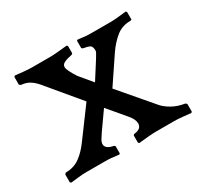

<svg xmlns="http://www.w3.org/2000/svg" viewBox="-106 -595 773 738"><g transform="rotate(-30 280.5 -226.5)"><path d="M269 -180 214 -102Q207 -91 200.5 -81Q194 -71 194 -61Q194 -52 202 -45Q210 -38 230 -34L234 -30V2L230 5Q209 2 196 1Q183 0 166 0H86Q69 0 52.5 2Q36 4 16 6L12 2V-32L17 -38Q54 -38 80.5 -57.5Q107 -77 130 -109L223 -235L102 -380Q89 -395 74 -404.5Q59 -414 36 -416L30 -421V-455L34 -459Q51 -457 71.5 -455Q92 -453 109 -453H187Q203 -453 223.5 -455Q244 -457 264 -459L268 -455V-423L264 -419Q239 -414 227.5 -408Q216 -402 216 -391Q216 -377 242 -337L288 -282Q323 -337 337 -359Q351 -381 351 -386Q351 -405 343 -410Q335 -415 312 -419L308 -423V-455L312 -458Q333 -455 346 -454Q359 -453 376 -453H456Q473 -453 489.5 -455Q506 -457 526 -459L530 -455V-421L524 -419Q487 -419 460.5 -397.5Q434 -376 412 -344L334 -228L457 -84Q469 -70 492.5 -56.5Q516 -43 548 -38L554 -33V1L550 5Q533 3 512.5 1Q492 -1 475 -1H397Q381 -1 360 1Q339 3 319 5L315 1V-31L319 -35Q353 -38 353 -63Q353 -81 334 -103Z"/></g></svg>

Font: QuattrocentoBold
Style: Bold
Weight: 700
Designer: Pablo Impallari
Foundry: Pablo Impallari, Igino Marini, Branda Gallo
Version: Version 2.000